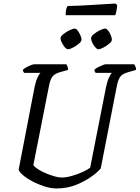

<svg xmlns="http://www.w3.org/2000/svg" viewBox="-20 -1068 791 1088"><path d="M300 0Q268 0 231 -12Q194 -24 161.5 -41.5Q129 -59 108 -77.5Q87 -96 86 -108L176 -575Q183 -609 193 -629.5Q203 -650 209 -655H117Q115 -657 112.5 -661.5Q110 -666 110 -673Q117 -680 130 -687Q143 -694 156 -699Q169 -704 175 -704H356Q359 -699 362.5 -691Q366 -683 366 -672L320 -659Q291 -651 277.5 -634.5Q264 -618 256 -573L169 -132Q178 -120 198 -107.5Q218 -95 242.5 -85Q267 -75 290 -68.5Q313 -62 328 -62Q355 -62 388.5 -71.5Q422 -81 450.5 -94.5Q479 -108 491 -118L581 -575Q588 -608 597.5 -628.5Q607 -649 614 -655H522Q520 -657 517.5 -662Q515 -667 515 -673Q522 -680 535.5 -687Q549 -694 561.5 -699Q574 -704 580 -704H740Q743 -700 747 -692Q751 -684 751 -672L703 -658Q685 -653 673 -644.5Q661 -636 653 -618Q645 -600 639 -565L551 -114Q535 -94 498.5 -67.5Q462 -41 411 -20.5Q360 0 300 0ZM538 -789Q530 -789 520 -800Q510 -811 503 -826Q496 -841 496 -851Q496 -862 512 -875Q528 -888 547 -897Q566 -906 576 -906Q584 -906 593 -894.5Q602 -883 608 -868Q614 -853 614 -843Q614 -833 599 -820.5Q584 -808 566 -798.5Q548 -789 538 -789ZM365 -789Q357 -789 347.5 -800Q338 -811 330.5 -826Q323 -841 323 -851Q323 -862 339.5 -875Q356 -888 375 -897Q394 -906 403 -906Q412 -906 420.5 -894.5Q429 -883 435.5 -868Q442 -853 442 -843Q442 -833 427 -820.5Q412 -808 394 -798.5Q376 -789 365 -789ZM352 -982Q352 -1003 355.5 -1016.5Q359 -1030 363 -1034Q391 -1034 430 -1036Q469 -1038 509.5 -1040.5Q550 -1043 583.5 -1045Q617 -1047 634 -1048L644 -1039Q643 -1020 639.5 -1004.5Q636 -989 633 -982Z"/></svg>

Font: Texturina 72pt 72pt Regular
Style: Italic
Weight: 400
Italic angle: -11°
Designer: Guillermo Torres Carreño
Foundry: Omnibus-Type
Version: Version 1.002; ttfautohint (v1.8.3)